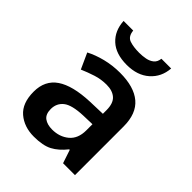

<svg xmlns="http://www.w3.org/2000/svg" viewBox="-214 -976 1016 1016"><g transform="rotate(45 294.0 -467.5)"><path d="M297 -645Q402 -645 456.5 -599Q511 -553 511 -457V-93H422L397 -168H393Q358 -124 319 -103.5Q280 -83 213 -83Q140 -83 92 -124Q44 -165 44 -251Q44 -335 105.5 -377Q167 -419 292 -424L386 -427V-454Q386 -505 361 -527.5Q336 -550 291 -550Q250 -550 212.5 -538Q175 -526 138 -510L98 -598Q138 -619 189.5 -632Q241 -645 297 -645ZM320 -347Q237 -344 205 -318.5Q173 -293 173 -250Q173 -211 195.5 -194.5Q218 -178 255 -178Q310 -178 348 -209.5Q386 -241 386 -303V-349ZM472 -852Q467 -784 419 -741.5Q371 -699 292 -699Q210 -699 165 -740.5Q120 -782 116 -852H188Q192 -811 221 -801Q250 -791 293 -791Q318 -791 341 -795.5Q364 -800 380 -813Q396 -826 399 -852Z"/></g></svg>

Font: Noto Sans Telugu UI SemiBold
Style: Regular
Weight: 600
Designer: Jelle Bosma - Monotype Design Team
Foundry: Monotype Imaging Inc.
Version: Version 2.005; ttfautohint (v1.8.4.7-5d5b)